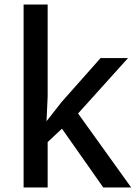

<svg xmlns="http://www.w3.org/2000/svg" viewBox="-20 -826 605 846"><path d="M84 0V-806H190V-401L185 -293H186L251 -376L423 -570H544L324 -326L558 0H435L253 -259L190 -200V0Z"/></svg>

Font: Menbere
Style: Regular
Weight: 400
Designer: Aleme Tadesse
Foundry: Sorkin Type Co
Version: Version 1.000